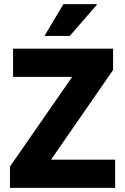

<svg xmlns="http://www.w3.org/2000/svg" viewBox="-20 -911 607 931"><path d="M28.3 0V-103.3L330 -538.3H43.3V-675H528.3V-571.7L227.5 -136.7H538.3V0ZM197.5 -736.7V-740L287.5 -890.8H449.2V-887.5L318.3 -736.7Z"/></svg>

Font: Funnel Sans ExtraBold
Style: Regular
Weight: 800
Version: Version 1.000; Beta; Release 5; Build 24; ttfautohint (v1.8.